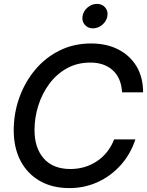

<svg xmlns="http://www.w3.org/2000/svg" viewBox="-20 -965 765 997"><path d="M340.3 11.7Q251.5 11.7 186.5 -25.6Q121.6 -63 86.4 -130.4Q51.3 -197.8 51.3 -288.1Q51.3 -376.5 80.1 -457.3Q108.9 -538.1 161.9 -601.8Q214.8 -665.5 288.8 -702.4Q362.8 -739.3 453.1 -739.3Q533.2 -739.3 594 -708.3Q654.8 -677.2 689 -620.4Q723.1 -563.5 723.1 -485.4H613.8Q609.9 -559.6 565.7 -599.9Q521.5 -640.1 449.2 -640.1Q381.3 -640.1 327.6 -610.4Q273.9 -580.6 236.3 -530Q198.7 -479.5 179 -417Q159.2 -354.5 159.2 -289.6Q159.2 -196.8 207.3 -142.1Q255.4 -87.4 345.7 -87.4Q421.9 -87.4 482.7 -127.4Q543.5 -167.5 572.8 -241.2H683.1Q657.7 -164.1 606.4 -107.2Q555.2 -50.3 486.8 -19.3Q418.5 11.7 340.3 11.7ZM462.4 -817.9Q436 -817.9 420.2 -836.4Q404.3 -855 408.7 -881.3Q413.1 -907.7 434.8 -926.3Q456.5 -944.8 483.4 -944.8Q510.3 -944.8 526.1 -926.3Q542 -907.7 537.6 -881.3Q533.2 -855 511.2 -836.4Q489.3 -817.9 462.4 -817.9Z"/></svg>

Font: Inter Display Medium
Style: Italic
Weight: 500
Italic angle: -9.39999°
Designer: Rasmus Andersson
Foundry: rsms
Version: Version 4.000;git-a52131595